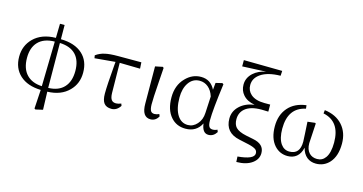

<svg xmlns="http://www.w3.org/2000/svg" viewBox="-98 -1254 3637 1923"><g transform="rotate(15 1721.0 -292.0)"><path d="M342 217 330 210 342 14Q203 10 125 -61.5Q47 -133 47 -253Q47 -367 124 -444Q208 -527 354 -529L357 -676H405L406 -529Q551 -527 631 -454Q708 -384 708 -262Q708 -148 633 -73Q552 10 410 14L416 200ZM343 -25 353 -490Q240 -489 181 -426Q126 -367 126 -262Q126 -149 185 -88Q241 -30 343 -25ZM409 -25Q517 -28 573 -90Q628 -150 628 -258Q628 -368 571.5 -427Q515 -486 406 -490Z M1074 14Q1021 14 996.5 -17.5Q972 -49 972 -117Q972 -204 990 -416Q992 -440 993 -451L780 -432L775 -461Q817 -492 870 -503Q918 -514 1002 -514H1244L1248 -449L1036 -453L1040 -142Q1041 -91 1058 -70Q1073 -51 1105 -51Q1125 -51 1157 -63L1165 -41Q1129 14 1074 14Z M1479 14Q1389 14 1389 -125L1387 -510L1464 -526L1474 -517Q1470 -460 1464 -371Q1451 -191 1452 -133Q1453 -84 1466 -65Q1478 -48 1504 -48Q1526 -48 1552 -60L1561 -38Q1532 14 1479 14Z M1841 14Q1747 14 1689 -53Q1626 -125 1626 -254Q1626 -379 1702 -457Q1770 -528 1861 -528Q1962 -528 2008 -434L2015 -507L2082 -523L2095 -514Q2058 -239 2058 -132Q2058 -84 2071 -65Q2082 -48 2108 -48Q2133 -48 2155 -60L2164 -37Q2132 14 2080 14Q2016 14 2004 -84Q1955 14 1841 14ZM1855 -28Q1910 -28 1950 -73Q1992 -119 1995 -191L2004 -363Q1985 -423 1946.5 -455Q1908 -487 1858 -487Q1786 -487 1744 -425Q1704 -366 1704 -273Q1704 -155 1747 -89Q1787 -28 1855 -28Z M2421 204 2418 148Q2588 133 2588 71Q2588 46 2571 32Q2550 15 2495 2L2394 -20Q2241 -52 2241 -199Q2241 -275 2298 -329Q2355 -383 2449 -397Q2369 -411 2328 -459Q2290 -502 2290 -564Q2290 -635 2346 -686Q2397 -732 2477 -747L2230 -736V-801L2629 -796L2626 -745Q2493 -743 2421 -693Q2356 -648 2356 -577Q2356 -519 2398 -482Q2447 -439 2541 -439H2600V-366Q2558 -368 2529 -368Q2414 -368 2358 -319Q2311 -278 2311 -211Q2311 -156 2339 -126Q2371 -93 2448 -77L2522 -62Q2641 -40 2641 54Q2641 116 2587 157Q2527 203 2421 204Z M2900 14Q2818 14 2763 -47Q2701 -117 2701 -242Q2701 -360 2767 -436Q2833 -512 2953 -527L2957 -492Q2779 -455 2779 -238Q2779 -137 2817 -82Q2851 -34 2906 -34Q3016 -34 3016 -165Q3016 -187 3012 -249Q3007 -324 3005 -370L3082 -379L3090 -374Q3089 -333 3083 -252Q3078 -187 3078 -167Q3078 -102 3111 -67Q3142 -34 3194 -34Q3248 -34 3280 -79Q3317 -131 3317 -237Q3317 -455 3139 -492L3143 -527Q3262 -512 3329 -437Q3396 -362 3396 -246Q3396 -117 3333 -47Q3277 14 3194 14Q3139 14 3100 -17Q3060 -50 3045 -111Q3031 -48 2992 -16Q2955 14 2900 14Z"/></g></svg>

Font: Cactus Classical Serif
Style: Regular
Weight: 400
Designer: Henry Chan (via Glyphwiki)、田海東、宇文滿月
Foundry: Moonlit Owen
Version: Version 1.000